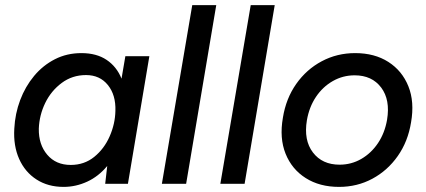

<svg xmlns="http://www.w3.org/2000/svg" viewBox="-20 -720 1670 752"><path d="M229 12Q168 12 123 -17Q78 -46 55 -97.5Q32 -149 36 -216Q39 -275 59 -328Q79 -381 113.5 -422.5Q148 -464 195 -488Q242 -512 299 -512Q358 -512 397.5 -485.5Q437 -459 456 -412L471 -500H565L481 0H392L400 -70Q366 -29 321.5 -8.5Q277 12 229 12ZM257 -74Q310 -74 349 -105.5Q388 -137 409.5 -186Q431 -235 432 -286Q434 -348 402.5 -387Q371 -426 317 -426Q263 -426 221.5 -395Q180 -364 157 -316.5Q134 -269 132 -216Q131 -154 165 -114Q199 -74 257 -74Z M614 0 733 -700H827L709 0Z M843 0 962 -700H1056L938 0Z M1308 12Q1232 12 1177.5 -22.5Q1123 -57 1098.5 -118Q1074 -179 1088 -259Q1100 -334 1140 -391Q1180 -448 1240 -480Q1300 -512 1371 -512Q1447 -512 1501 -477.5Q1555 -443 1579.5 -382Q1604 -321 1590 -241Q1578 -166 1538 -109Q1498 -52 1438.5 -20Q1379 12 1308 12ZM1310 -75Q1356 -75 1395 -97.5Q1434 -120 1460.5 -159.5Q1487 -199 1496 -251Q1509 -329 1473 -377Q1437 -425 1369 -425Q1323 -425 1283.5 -402.5Q1244 -380 1217.5 -340.5Q1191 -301 1182 -249Q1169 -171 1205.5 -123Q1242 -75 1310 -75Z"/></svg>

Font: Figtree Medium
Style: Italic
Weight: 500
Italic angle: -9.5°
Foundry: Erik Kennedy
Version: Version 2.001; ttfautohint (v1.8.4.7-5d5b);gftools[0.9.27]